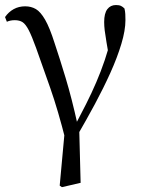

<svg xmlns="http://www.w3.org/2000/svg" viewBox="-20 -551 581 778"><path d="M221.9 201.2 245.4 -54.5 246.5 19.9Q215.7 -102.8 183.4 -195.1Q151.1 -287.4 126.3 -356.6Q108.7 -405.3 96.2 -429.3Q83.7 -453.2 71.4 -461.2Q59.1 -469.2 39.8 -469.2Q21.9 -469.2 7.8 -462.8L0.4 -481.9Q14.8 -502.6 35.5 -514Q56.1 -525.4 81.9 -525.4Q106.2 -525.4 125.3 -514.3Q144.3 -503.2 162.9 -471Q181.4 -438.9 201.1 -376.7Q221.1 -317.3 246.1 -234.6Q271.1 -151.9 294.4 -45.7L300.6 -44.3L306.7 189.8L230.9 207.4ZM294.2 -3.5 276.9 -28.9Q305.5 -83.1 328.6 -128.9Q351.7 -174.7 370.2 -218Q388.8 -261.2 404.6 -307.8Q420.3 -354.4 434.1 -409.4L425.5 -298.4Q416.6 -349.9 411.6 -379.4Q406.6 -409 404.3 -427.5Q402.1 -446.1 402.1 -461.8Q402.1 -496.9 414.9 -513.8Q427.7 -530.6 449.9 -530.6Q462.8 -530.6 470.3 -527Q477.8 -523.4 484.4 -516.5Q487.1 -505 487.7 -494.2Q488.3 -483.3 488.3 -469.6Q488.3 -427.9 471.7 -372.9Q455.2 -317.8 427.1 -255.6Q399 -193.4 364.3 -128.8Q329.5 -64.3 294.2 -3.5Z"/></svg>

Font: Noto Serif TC
Style: Regular
Weight: 200
Designer: Ryoko NISHIZUKA 西塚涼子 (kana & ideographs); Frank Grießhammer (Latin, Greek & Cyrillic); Wenlong ZHANG 张文龙 (bopomofo); San
Foundry: Adobe
Version: Version 2.001;hotconv 1.1.0;makeotfexe 2.6.0